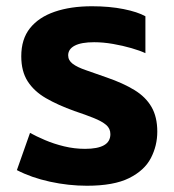

<svg xmlns="http://www.w3.org/2000/svg" viewBox="-20 -581 558 614"><path d="M258 13Q199 13 139.5 0Q80 -13 34 -37L76 -156Q96 -145 124 -133Q152 -121 185 -113Q218 -105 252 -105Q292 -105 312.5 -116.5Q333 -128 333 -152Q333 -170 319.5 -181.5Q306 -193 280 -203.5Q254 -214 218 -226Q165 -245 127 -267Q89 -289 68.5 -321Q48 -353 48 -401Q48 -456 76 -491Q104 -526 155 -543.5Q206 -561 274 -561Q330 -561 375 -552Q420 -543 445 -529V-411Q428 -419 400.5 -427Q373 -435 341.5 -440.5Q310 -446 281 -446Q240 -446 219 -435Q198 -424 198 -404Q198 -388 212.5 -377Q227 -366 255 -356.5Q283 -347 322 -333Q374 -315 410 -293Q446 -271 464.5 -239Q483 -207 483 -160Q483 -115 462.5 -75.5Q442 -36 393 -11.5Q344 13 258 13Z"/></svg>

Font: Noto Sans Thai
Style: Bold
Weight: 700
Designer: Monotype Design Team
Foundry: Monotype Imaging Inc.
Version: Version 2.001